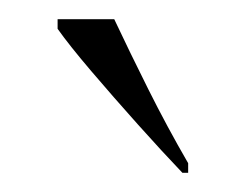

<svg xmlns="http://www.w3.org/2000/svg" viewBox="-20 -786 256 200"><path d="M170 -606Q149 -628 123.5 -656.5Q98 -685 75 -712Q52 -739 40 -756V-766H99Q115 -732 134.5 -693Q154 -654 176 -616V-606Z"/></svg>

Font: Noto Serif Display Condensed Light
Style: Regular
Weight: 300
Width: 3
Designer: Monotype Design Team
Foundry: Monotype Imaging Inc.
Version: Version 2.009